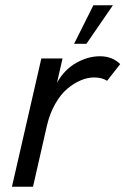

<svg xmlns="http://www.w3.org/2000/svg" viewBox="-20 -710 477 730"><path d="M261.7 -543.5 335 -689.9H409.2L308.6 -543.5ZM25.4 0 137.2 -487.8H217.8L196.8 -395.5Q224.6 -445.3 269.5 -470.7Q314.5 -496.1 359.9 -496.1Q407.2 -496.1 437 -466.3L387.2 -402.8Q367.7 -415.5 337.9 -415.5Q313 -415.5 286.9 -404.5Q260.7 -393.6 235.6 -372.3Q210.4 -351.1 189.7 -314.5Q168.9 -277.8 158.2 -231.4L105.5 0Z"/></svg>

Font: HK Grotesk Medium Legacy Italic
Style: Regular
Weight: 500
Italic angle: -13°
Designer: Alfredo Marco Pradil
Foundry: Hanken Design Co.
Version: Version 2.022;PS 002.022;hotconv 1.0.88;makeotf.lib2.5.64775